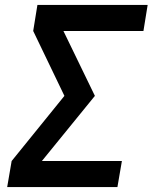

<svg xmlns="http://www.w3.org/2000/svg" viewBox="-20 -755 616 775"><path d="M9 0H454L472 -105H149L363 -368L236 -630H559L576 -735H131L114 -630L240 -368L27 -105Z"/></svg>

Font: Iosevka Sparkle Oblique
Style: Bold
Weight: 700
Italic angle: -9°
Designer: Belleve Invis
Foundry: Belleve Invis
Version: Version 4.5.0; ttfautohint (v1.8.3)